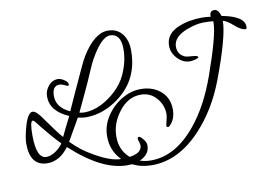

<svg xmlns="http://www.w3.org/2000/svg" viewBox="-71 -605 1236 871"><g transform="rotate(-10 547.0 -170.0)"><path d="M453 133Q337 133 197 4Q154 61 99 61Q18 61 18 -43Q18 -71 32 -121Q49 -181 71 -181Q88 -181 115 -141Q137 -110 155 -85.5Q173 -61 188 -44Q195 -59 206 -81.5Q217 -104 232 -133Q148 -169 148 -237Q148 -264 166 -285.5Q184 -307 210 -307Q222 -307 238.5 -296.5Q255 -286 255 -274Q255 -269 250 -269Q246 -269 232 -276Q220 -281 213 -281Q179 -281 179 -234Q179 -181 240 -153L279 -239Q305 -295 322 -332.5Q339 -370 350 -388Q409 -484 471 -484Q515 -484 539 -451Q560 -423 560 -376Q560 -232 440 -155Q375 -114 308 -114Q298 -114 288 -115.5Q278 -117 269 -119Q259 -102 245 -77Q231 -52 211 -18Q231 3 256 22.5Q281 42 312 59Q383 100 430 100Q527 100 527 54Q527 49 524 39Q520 30 520 24Q520 15 527 15Q534 15 550 36Q558 47 558 61Q558 97 522 117Q494 133 453 133ZM303 -137Q341 -137 380 -156Q419 -175 451 -206Q483 -237 499 -271Q527 -331 527 -389Q527 -461 477 -461Q437 -461 384 -366Q374 -348 360 -314.5Q346 -281 324 -234L280 -140Q291 -137 303 -137ZM98 32Q118 32 140.5 17Q163 2 175 -17Q156 -36 136.5 -58.5Q117 -81 97 -106L75 -134Q68 -141 65 -141Q52 -141 52 -76Q52 32 98 32ZM564 152Q514 152 473.5 131.5Q433 111 409 74Q385 37 385 -12Q385 -60 412 -102Q439 -144 482 -170.5Q525 -197 572 -197Q627 -197 663.5 -165.5Q700 -134 700 -80Q700 -44 681 -19Q671 -6 666 -6Q658 -6 658 -12Q658 -15 659.5 -21Q661 -27 663 -36Q665 -45 666.5 -52Q668 -59 668 -64Q668 -107 639.5 -139.5Q611 -172 568 -172Q508 -172 466 -116Q426 -64 426 -3Q426 56 465 93Q504 130 563 130Q676 130 771 14Q841 -71 888 -204Q950 -379 950 -435V-443Q939 -444 928 -444.5Q917 -445 906 -445Q872 -445 827 -428Q763 -403 763 -358Q763 -321 798 -307Q800 -306 809 -305Q818 -304 832 -303Q855 -301 855 -295Q855 -290 839.5 -286Q824 -282 816 -282Q783 -282 758 -308.5Q733 -335 733 -368Q733 -423 794 -448Q842 -468 902 -468Q918 -468 942 -465V-469Q942 -492 963 -492Q982 -492 991 -460Q1094 -441 1094 -393Q1094 -382 1089 -382Q1069 -382 1041 -407Q1010 -434 993 -437Q993 -366 922 -177Q873 -47 788 43Q685 152 564 152Z"/></g></svg>

Font: Petemoss
Style: Regular
Weight: 400
Designer: Robert E. Leuschke
Foundry: Robert E. Leuschke
Version: Version 1.010; ttfautohint (v1.8.3)